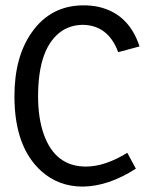

<svg xmlns="http://www.w3.org/2000/svg" viewBox="-20 -690 552 721"><path d="M302.7 -64.5Q187.5 -64.5 144.5 -185.5Q123 -246.1 123 -328.1Q123 -513.7 212.9 -574.2Q248 -596.7 292 -596.7Q386.7 -594.7 423.8 -494.1L503.9 -515.6Q463.9 -639.6 346.7 -665Q321.3 -669.9 293.9 -669.9Q169.9 -669.9 98.6 -567.4Q34.2 -475.6 34.2 -328.1Q34.2 -137.7 135.7 -46.9Q200.2 10.7 291 10.7Q386.7 9.8 490.2 -56.6L458 -116.2Q374 -64.5 302.7 -64.5Z"/></svg>

Font: Yaldevi Colombo Medium
Style: Regular
Weight: 500
Designer: Sol Matas, Denzil Rajitha, Kosala Senevirathne and Pathum Egodawatta
Foundry: Mooniak
Version: Version 1.020 ; ttfautohint (v1.6)